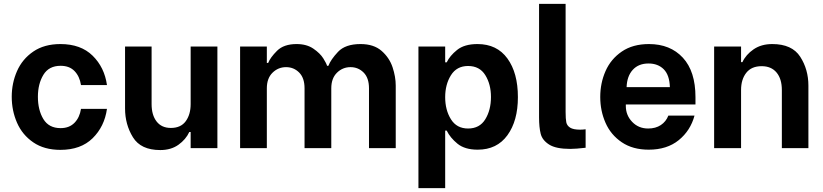

<svg xmlns="http://www.w3.org/2000/svg" viewBox="-20 -770 4276 998"><path d="M41 -267Q41 -338 68.5 -400.5Q96 -463 153 -502Q210 -541 294 -541Q400 -541 461.5 -480.5Q523 -420 536 -328H401Q394 -373 367.5 -400.5Q341 -428 295 -428Q234 -428 205.5 -381Q177 -334 177 -267Q177 -198 205.5 -151Q234 -104 295 -104Q340 -104 367 -131.5Q394 -159 401 -204H536Q523 -112 461.5 -51.5Q400 9 294 9Q210 9 153 -30Q96 -69 68.5 -132Q41 -195 41 -267Z M630 -528H768V-229Q768 -172 794 -138.5Q820 -105 868 -105Q920 -105 945.5 -140Q971 -175 971 -229V-528H1110V0H971V-84H964Q946 -45 907.5 -17.5Q869 10 813 10Q712 10 671 -56.5Q630 -123 630 -206Z M1228 -528H1367V-443H1374Q1385 -471 1420 -506Q1455 -541 1522 -541Q1574 -541 1609 -517Q1644 -493 1660.5 -466.5Q1677 -440 1680 -428H1687Q1699 -460 1737 -500.5Q1775 -541 1854 -541Q1923 -541 1963.5 -505.5Q2004 -470 2020.5 -420.5Q2037 -371 2037 -325V0H1898V-311Q1898 -365 1870 -393Q1842 -421 1802 -421Q1761 -421 1731.5 -392Q1702 -363 1702 -311V0H1563V-311Q1563 -365 1535 -393Q1507 -421 1467 -421Q1426 -421 1396.5 -392Q1367 -363 1367 -311V0H1228Z M2155 208V-528H2294V-446H2302Q2318 -480 2356 -510.5Q2394 -541 2462 -541Q2563 -541 2617.5 -466Q2672 -391 2672 -265Q2672 -142 2617.5 -67Q2563 8 2463 8Q2396 8 2358 -23Q2320 -54 2302 -91H2294V208ZM2294 -265Q2294 -198 2324 -150Q2354 -102 2413 -102Q2473 -102 2502.5 -150Q2532 -198 2532 -266Q2532 -332 2502.5 -379.5Q2473 -427 2413 -427Q2354 -427 2324 -379Q2294 -331 2294 -265Z M2782 -750H2920V-188Q2920 -152 2923.5 -134.5Q2927 -117 2943.5 -106.5Q2960 -96 2996 -96Q3008 -96 3024 -98V-2Q2973 4 2944 4Q2870 4 2834.5 -18.5Q2799 -41 2790.5 -74.5Q2782 -108 2782 -160Z M3100 -266Q3100 -338 3127.5 -400.5Q3155 -463 3212 -502Q3269 -541 3353 -541Q3464 -541 3529.5 -470Q3595 -399 3595 -265V-227H3233V-219Q3233 -171 3266 -136.5Q3299 -102 3349 -102Q3388 -102 3415 -120Q3442 -138 3454 -169H3590Q3569 -91 3508 -41.5Q3447 8 3352 8Q3269 8 3212 -30.5Q3155 -69 3127.5 -131.5Q3100 -194 3100 -266ZM3237 -317H3462Q3460 -380 3430 -410Q3400 -440 3351 -440Q3299 -440 3269 -407Q3239 -374 3237 -317Z M3832 -528V-447H3839Q3857 -486 3897 -513.5Q3937 -541 3994 -541Q4097 -541 4139.5 -475Q4182 -409 4182 -325V0H4044V-302Q4044 -360 4016.5 -393Q3989 -426 3939 -426Q3886 -426 3859 -391.5Q3832 -357 3832 -302V0H3692V-528Z"/></svg>

Font: Lopes Sans
Style: Bold
Weight: 700
Designer: Gabriel Lam, Diego Maldonado
Foundry: TypeRant, Foresti Design
Version: Version 4.000